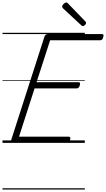

<svg xmlns="http://www.w3.org/2000/svg" viewBox="-20 -1149 853 1544"><path d="M93 0Q78 0 72 -5.5Q66 -11 70 -23L338 -856Q342 -866 348.5 -870.5Q355 -875 370 -875H799Q810 -875 812 -869Q814 -863 810 -850Q807 -837 801 -831Q795 -825 784 -825H383L274 -488H610Q621 -488 623 -481.5Q625 -475 622 -463Q618 -450 611.5 -444Q605 -438 596 -438H258L133 -50H532Q542 -50 544.5 -44Q547 -38 544 -25Q540 -12 533.5 -6Q527 0 518 0ZM647 -939Q643 -939 640 -941Q637 -943 633 -946L488 -1081Q482 -1086 481 -1089Q480 -1092 480 -1096Q480 -1103 485.5 -1110.5Q491 -1118 499 -1123.5Q507 -1129 514 -1129Q518 -1129 521 -1127Q524 -1125 528 -1120L667 -976Q671 -972 671.5 -969Q672 -966 672 -963Q672 -957 663 -948Q654 -939 647 -939ZM0 365H662V375H0ZM0 -20H662V0H0ZM0 -505H662V-500H0ZM0 -885H662V-875H0Z"/></svg>

Font: Playwrite DK Loopet Guides
Style: Regular
Weight: 400
Designer: Veronika Burian, José Scaglione
Foundry: TypeTogether
Version: Version 1.003